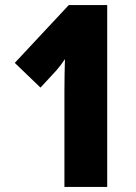

<svg xmlns="http://www.w3.org/2000/svg" viewBox="-20 -734 536 754"><path d="M401 0V-714H250L38 -487L139 -390L201 -457C215 -473 226 -488 235 -502C234 -464 233 -421 233 -376V0Z"/></svg>

Font: Noto Sans Bengali ExtraCondensed Black
Style: Regular
Weight: 900
Width: 2
Designer: Joana Ranito - Universal Thirst; Jelle Bosma - Monotype Design Team
Foundry: Universal Thirst ehf.
Version: Version 3.000